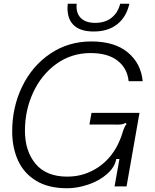

<svg xmlns="http://www.w3.org/2000/svg" viewBox="-20 -994 827 1024"><path d="M45 -293Q45 -423 98.5 -533Q152 -643 248.5 -708Q345 -773 467 -773Q591 -773 661.5 -714.5Q732 -656 741 -561H666Q659 -630 607 -670.5Q555 -711 463 -711Q361 -711 281 -653.5Q201 -596 157 -501Q113 -406 113 -297Q113 -188 170 -120Q227 -52 339 -52Q432 -52 507.5 -104.5Q583 -157 620 -249Q625 -259 632 -282Q644 -322 655 -332L649 -339Q640 -332 626 -330.5Q612 -329 598 -329.5Q584 -330 578 -330H457L468 -392H724L655 0H591L617 -146H600Q592 -102 551 -66Q510 -30 451.5 -10Q393 10 338 10Q238 10 172.5 -30Q107 -70 76 -138.5Q45 -207 45 -293ZM340 -950Q340 -966 341 -974H389Q384 -926 410 -899Q436 -872 488 -872Q540 -872 574.5 -899Q609 -926 621 -974H670Q654 -903 605 -864.5Q556 -826 480 -826Q410 -826 375 -858Q340 -890 340 -950Z"/></svg>

Font: Open Sauce Sans Light Italic
Style: Regular
Weight: 300
Italic angle: -10°
Designer: Alfredo Marco Pradil
Foundry: Creative Sauce Fz LLC
Version: Version 1.477